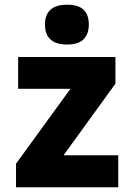

<svg xmlns="http://www.w3.org/2000/svg" viewBox="-20 -795 570 815"><path d="M48 0V-100L279 -418H57V-553H470V-440L250 -136H482V0ZM265 -606Q171 -606 171 -691Q171 -775 265 -775Q313 -775 335 -753.5Q357 -732 357 -691Q357 -651 335 -628.5Q313 -606 265 -606Z"/></svg>

Font: Noto Sans Mono Condensed Black
Style: Regular
Weight: 900
Width: 3
Designer: Monotype Design Team
Foundry: Monotype Imaging Inc.
Version: Version 2.014